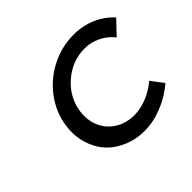

<svg xmlns="http://www.w3.org/2000/svg" viewBox="-156 -923 1148 1148"><g transform="rotate(-45 417.5 -349.0)"><path d="M166 -351.1Q180.2 -449.2 240.2 -530Q300.3 -610.8 391.1 -657Q481.9 -703.1 584 -703.1Q658.2 -703.1 724.6 -674.3Q791 -645.5 835 -595.2L752.9 -508.8Q720.7 -550.3 672.1 -574.2Q623.5 -598.1 570.8 -598.1Q465.8 -598.1 383.5 -526.9Q301.3 -455.6 286.1 -352.1Q276.4 -284.2 301 -227.3Q325.7 -170.4 378.4 -137.7Q431.2 -105 500 -105Q551.8 -105 606.7 -127.2Q661.6 -149.4 707 -188L766.1 -109.9Q704.6 -56.6 627.9 -25.9Q551.3 4.9 478 4.9Q402.3 4.9 338.9 -22.7Q275.4 -50.3 234.1 -97.4Q192.9 -144.5 174.1 -210.7Q155.3 -276.9 166 -351.1Z"/></g></svg>

Font: Trueno
Style: Italic
Weight: 400
Designer: Julieta Ulanovsky
Foundry: Julieta Ulanovsky
Version: Version 3.001b | FøM Fix